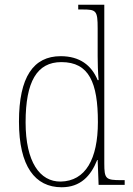

<svg xmlns="http://www.w3.org/2000/svg" viewBox="-20 -780 562 810"><path d="M240 10C319 10 363 -37 390 -105H392L396 0H506V-20H492C426 -20 420 -25 420 -91V-760H310V-740H327C386 -740 392 -736 392 -660V-543C392 -513 393 -477 396 -442H392C366 -505 316 -543 236 -543C121 -543 60 -455 60 -267C60 -78 128 10 240 10ZM236 -14C148 -13 88 -97 88 -264C88 -436 136 -518 239 -518C356 -518 393 -431 393 -265C393 -109 341 -16 236 -14Z"/></svg>

Font: Noto Serif SemiCondensed Thin
Style: Regular
Weight: 100
Width: 4
Designer: Monotype Design Team
Foundry: Monotype Imaging Inc.
Version: Version 2.015